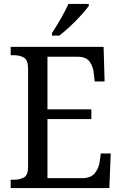

<svg xmlns="http://www.w3.org/2000/svg" viewBox="-20 -951 618 971"><path d="M34 0V-42H49Q80 -42 101 -53.5Q122 -65 122 -108V-601Q122 -648 100.5 -660Q79 -672 49 -672H34V-714H504L509 -539H459L454 -582Q451 -615 433 -639.5Q415 -664 373 -664H220V-398H442V-349H220V-50H395Q439 -50 459 -74.5Q479 -99 484 -132L490 -175H540L533 0ZM243 -784Q264 -816 287.5 -856.5Q311 -897 326 -931H429V-921Q417 -904 391.5 -875.5Q366 -847 335.5 -818.5Q305 -790 280 -771H243Z"/></svg>

Font: Noto Serif Lao SemCond
Style: Regular
Weight: 400
Width: 4
Designer: Monotype Design Team
Foundry: Monotype Imaging Inc.
Version: Version 2.004; ttfautohint (v1.8.4.7-5d5b)